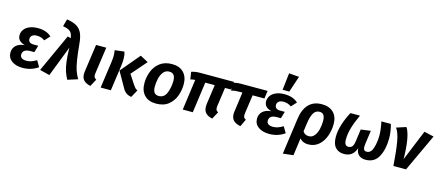

<svg xmlns="http://www.w3.org/2000/svg" viewBox="-63 -1577 5855 2546"><g transform="rotate(15 2864.5 -304.0)"><path d="M21 -139Q21 -198 61 -236.5Q101 -275 180 -283Q78 -309 78 -392Q78 -435 103 -470Q128 -505 176 -525.5Q224 -546 292 -546Q410 -546 478 -482L412 -411Q386 -429 361 -437.5Q336 -446 303 -446Q262 -446 239.5 -427.5Q217 -409 217 -379Q217 -352 235 -336.5Q253 -321 288 -321H354L326 -226H271Q166 -226 166 -148Q166 -120 188 -104Q210 -88 254 -88Q287 -88 318 -98.5Q349 -109 390 -133L439 -50Q398 -19 343.5 -1.5Q289 16 229 16Q135 16 78 -25.5Q21 -67 21 -139Z M874 -492Q887 -353 900.5 -269.5Q914 -186 932.5 -132Q951 -78 981 -29L842 15Q813 -40 797 -88.5Q781 -137 771.5 -210.5Q762 -284 759 -403L597 16L461 -18L700 -541L745 -530Q738 -573 724 -597Q710 -621 682.5 -635Q655 -649 605 -657L633 -758Q716 -745 765 -717Q814 -689 840 -636Q866 -583 874 -492Z M1181 -168Q1179 -148 1179 -141Q1179 -120 1187 -107.5Q1195 -95 1214 -86L1159 15Q1097 1 1066.5 -30.5Q1036 -62 1036 -118Q1036 -135 1039 -154L1092 -530H1232Z M1596 -78 1480 -282 1702 -546 1812 -487 1631 -279 1720 -143Q1735 -121 1746 -110Q1757 -99 1778 -89L1720 15Q1676 8 1646 -15Q1616 -38 1596 -78ZM1350 -378Q1355 -421 1355 -450Q1355 -490 1348 -527L1478 -542Q1493 -499 1493 -443Q1493 -397 1485 -342L1437 0H1297Z M1842 -208Q1842 -288 1871 -365.5Q1900 -443 1965.5 -494.5Q2031 -546 2133 -546Q2236 -546 2293 -487Q2350 -428 2350 -325Q2350 -245 2322 -167Q2294 -89 2229 -36.5Q2164 16 2060 16Q1956 16 1899 -43.5Q1842 -103 1842 -208ZM2206 -332Q2206 -388 2185.5 -414Q2165 -440 2124 -440Q2072 -440 2041.5 -400.5Q2011 -361 1999 -305.5Q1987 -250 1987 -198Q1987 -143 2007.5 -117Q2028 -91 2069 -91Q2143 -91 2174 -167Q2205 -243 2206 -332Z M2855 -168Q2853 -157 2853 -139Q2853 -118 2860.5 -106.5Q2868 -95 2887 -86L2832 15Q2770 1 2740 -31Q2710 -63 2710 -120Q2710 -142 2712 -154L2750 -422H2620L2562 0H2424L2482 -422Q2454 -421 2417 -412L2402 -512Q2450 -530 2522 -530H2986L2971 -422H2891Z M3234 -168Q3232 -148 3232 -141Q3232 -120 3240 -107.5Q3248 -95 3267 -86L3219 15Q3154 3 3122 -29.5Q3090 -62 3090 -120Q3090 -136 3093 -154L3130 -422H3090Q3053 -422 3028 -419Q3003 -416 2979 -408L2965 -512Q3014 -530 3086 -530H3447L3432 -422H3270Z M3406 -139Q3406 -198 3446 -236.5Q3486 -275 3565 -283Q3463 -309 3463 -392Q3463 -435 3488 -470Q3513 -505 3561 -525.5Q3609 -546 3677 -546Q3795 -546 3863 -482L3797 -411Q3771 -429 3746 -437.5Q3721 -446 3688 -446Q3647 -446 3624.5 -427.5Q3602 -409 3602 -379Q3602 -352 3620 -336.5Q3638 -321 3673 -321H3739L3711 -226H3656Q3551 -226 3551 -148Q3551 -120 3573 -104Q3595 -88 3639 -88Q3672 -88 3703 -98.5Q3734 -109 3775 -133L3824 -50Q3783 -19 3728.5 -1.5Q3674 16 3614 16Q3520 16 3463 -25.5Q3406 -67 3406 -139ZM3801 -818 3727 -596H3635L3662 -829Z M4407 -332Q4407 -249 4379.5 -169Q4352 -89 4293 -36.5Q4234 16 4146 16Q4109 16 4079.5 2.5Q4050 -11 4032 -36L3999 205L3857 221L3926 -276Q3944 -408 4010.5 -477Q4077 -546 4190 -546Q4292 -546 4349.5 -489.5Q4407 -433 4407 -332ZM4261 -333Q4261 -391 4242 -416Q4223 -441 4185 -441Q4134 -441 4105 -395Q4076 -349 4062 -249L4046 -136Q4073 -91 4128 -91Q4175 -91 4205 -129Q4235 -167 4248 -222.5Q4261 -278 4261 -333Z M4478 -176Q4478 -257 4506.5 -348Q4535 -439 4584 -530H4715Q4664 -421 4640 -336.5Q4616 -252 4616 -178Q4616 -132 4630 -111.5Q4644 -91 4671 -91Q4702 -91 4721.5 -111Q4741 -131 4749 -187L4772 -355L4906 -373L4880 -186Q4877 -165 4877 -148Q4877 -119 4887.5 -105Q4898 -91 4924 -91Q4983 -91 5007.5 -171.5Q5032 -252 5032 -343Q5032 -420 5009 -530H5139Q5167 -431 5167 -338Q5167 -190 5112.5 -87Q5058 16 4936 16Q4878 16 4843 -14.5Q4808 -45 4804 -107Q4781 -42 4740.5 -13Q4700 16 4640 16Q4565 16 4521.5 -31.5Q4478 -79 4478 -176Z M5423 -122 5596 -545 5729 -515 5489 0H5316Q5301 -208 5280 -327Q5259 -446 5218 -501L5350 -544Q5419 -437 5423 -122Z"/></g></svg>

Font: Fira Sans SemiBold
Style: Italic
Weight: 600
Italic angle: -8°
Designer: bBox Type GmbH & Carrois Corporate GbR & Edenspiekermann AG
Foundry: bBox Type GmbH & Carrois Corporate GbR & Edenspiekermann AG
Version: Version 4.301